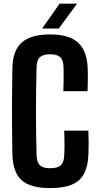

<svg xmlns="http://www.w3.org/2000/svg" viewBox="-20 -992 527 1022"><path d="M247.1 9.2Q142 9.2 95 -32.9Q48 -75 45.9 -172.8Q44.9 -234.1 44.4 -290Q43.9 -345.9 43.9 -400.1Q43.9 -454.4 44.4 -510.6Q44.9 -566.8 45.9 -628.4Q47.2 -722.6 95.7 -765.7Q144.2 -808.8 247 -808.8Q348.2 -808.8 396 -764.7Q443.8 -720.7 446.8 -627.7Q447.5 -608.4 447.6 -587.8Q447.7 -567.1 447.2 -546.6Q446.7 -526.1 445.9 -506.6H317.2Q317.8 -527.7 318.3 -549Q318.7 -570.4 318.7 -591.8Q318.7 -613.2 318.1 -634.1Q317.3 -671.8 300.9 -687.4Q284.4 -703.1 247 -703.1Q209.3 -703.1 192.4 -687.4Q175.6 -671.8 174.6 -634.1Q173.1 -572 172.2 -514.1Q171.4 -456.2 171.4 -399.9Q171.4 -343.5 172.2 -286.1Q173.1 -228.6 174.6 -166.3Q175.6 -128.3 192.5 -112.4Q209.4 -96.5 247.1 -96.5Q286.5 -96.5 303.6 -112.4Q320.6 -128.3 322.1 -166.3Q323.1 -188.2 323.3 -207.5Q323.5 -226.8 323.1 -248.1Q322.8 -269.4 321.8 -296.5H450.5Q451.8 -265.3 451.9 -232.9Q452 -200.5 450.8 -172.8Q447.8 -75 400.6 -32.9Q353.4 9.2 247.1 9.2ZM204.2 -840 297 -972.4H390.2L292.7 -840Z"/></svg>

Font: Big Shoulders Text SC Thin
Style: Regular
Weight: 100
Designer: Patric King
Foundry: XO Type Co
Version: Version 2.002